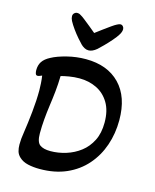

<svg xmlns="http://www.w3.org/2000/svg" viewBox="-130 -972 865 1073"><g transform="rotate(15 302.0 -436.0)"><path d="M204 13Q167 13 136 6Q105 -1 85 -20Q70 -34 65 -51.5Q60 -69 60 -90Q60 -124 66 -158Q75 -217 82 -285Q89 -353 89 -411Q89 -429 87.5 -452Q86 -475 83 -495Q76 -492 69.5 -489.5Q63 -487 58 -487Q49 -487 46 -496Q43 -505 43 -516Q43 -545 56.5 -565.5Q70 -586 101 -602Q134 -620 187.5 -633.5Q241 -647 296 -647Q421 -647 492.5 -573.5Q564 -500 564 -365Q564 -288 540.5 -219.5Q517 -151 471 -98.5Q425 -46 358 -16.5Q291 13 204 13ZM236 -99Q281 -99 326 -113Q371 -127 407.5 -155Q444 -183 466 -226.5Q488 -270 488 -331Q488 -400 461 -445Q434 -490 389 -512Q344 -534 289 -534Q259 -534 229.5 -529Q200 -524 183 -519Q182 -473 177.5 -429.5Q173 -386 167 -345Q161 -302 157.5 -261Q154 -220 154 -180Q154 -130 174.5 -114.5Q195 -99 236 -99ZM296 -698Q283 -698 271.5 -704.5Q260 -711 252 -719Q242 -729 225 -748.5Q208 -768 191.5 -791Q175 -814 165 -833Q158 -847 158 -859Q158 -870 165.5 -877Q173 -884 183 -884Q186 -884 191 -883Q196 -882 202 -878Q212 -873 229.5 -859Q247 -845 267 -829Q287 -813 302 -800Q322 -815 343.5 -831Q365 -847 383.5 -860Q402 -873 412 -878Q425 -885 432 -885Q441 -885 447 -878Q453 -871 453 -862Q453 -848 443 -831Q433 -814 413 -791Q393 -768 373.5 -748.5Q354 -729 343 -719Q318 -698 296 -698Z"/></g></svg>

Font: Akaya Kanadaka
Style: Regular
Weight: 400
Designer: Vaishnavi Murthy Yerkadithaya, Juan Luis Blanco Aristondo
Version: Version 1.002; ttfautohint (v1.8.3)